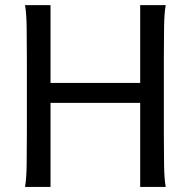

<svg xmlns="http://www.w3.org/2000/svg" viewBox="-20 -733 760 753"><path d="M529.8 0V-329.6H178.2V0H78.1Q83.5 -29.3 84.5 -84.7Q85.4 -140.1 85.4 -212.4V-500.5Q85.4 -572.8 84.5 -628.2Q83.5 -683.6 78.1 -712.9H178.2V-407.7H529.8V-712.9H629.9Q624.5 -683.6 623.5 -628.2Q622.6 -572.8 622.6 -500.5V-212.4Q622.6 -140.1 623.5 -84.7Q624.5 -29.3 629.9 0Z"/></svg>

Font: Andika New Basic
Style: Regular
Weight: 400
Designer: Victor Gaultney, Annie Olsen, Julie Remington, Don Collingsworth, Eric Hays
Foundry: SIL International
Version: Version 5.500